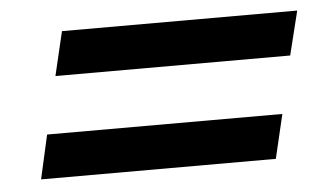

<svg xmlns="http://www.w3.org/2000/svg" viewBox="-33 -525 647 387"><g transform="rotate(-5 290.0 -332.0)"><path d="M580 -479 558 -390H83L104 -479ZM532 -274 511 -185H36L56 -274Z"/></g></svg>

Font: Prodigy Sans Medium
Style: Italic
Weight: 500
Italic angle: -13°
Designer: Wei Huang
Foundry: Wei Huang
Version: Version 1.003; ttfautohint (v1.8.3)